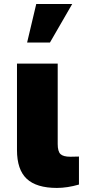

<svg xmlns="http://www.w3.org/2000/svg" viewBox="-20 -881 446 944"><path d="M63.5 -143.6V-568.4H263.7V-172.9Q263.7 -136.7 277.3 -123.5Q291 -110.4 325.7 -110.4Q360.4 -110.4 368.2 -111.3V26.4Q310.5 43 259.8 43Q159.2 43 111.3 -2Q63.5 -46.9 63.5 -143.6ZM113.3 -671.9 158.2 -861.3H335L225.6 -671.9Z"/></svg>

Font: GenEi M Gothic v2 Black
Style: Regular
Weight: 900
Version: Version 2.0